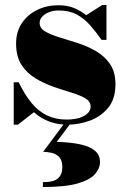

<svg xmlns="http://www.w3.org/2000/svg" viewBox="-20 -490 504 770"><path d="M35 10V-160H55Q79.5 -109.5 107.2 -76.2Q135 -43 169.2 -26.8Q203.5 -10.5 246.5 -10.5Q276.5 -10.5 298.2 -17.2Q320 -24 331.8 -35.8Q343.5 -47.5 343.5 -62.5Q343.5 -83 322 -95.8Q300.5 -108.5 266.2 -118.8Q232 -129 194 -142.2Q156 -155.5 121.8 -176.2Q87.5 -197 66 -230.2Q44.5 -263.5 44.5 -315Q44.5 -362 67.2 -396.5Q90 -431 128.8 -450Q167.5 -469 214.5 -469Q249 -469 276.5 -458Q304 -447 325.5 -429L390 -470H407V-330H387.5Q364.5 -362.5 341 -389.2Q317.5 -416 287.5 -432Q257.5 -448 215 -448Q194 -448 176.8 -441.2Q159.5 -434.5 149.2 -423.2Q139 -412 139 -398Q139 -377 161 -364Q183 -351 217.5 -340.5Q252 -330 291 -317.5Q330 -305 364.5 -285.2Q399 -265.5 421 -233.5Q443 -201.5 443 -152Q443 -92.5 413.2 -57Q383.5 -21.5 339.2 -5.8Q295 10 251.5 10Q210.5 10 177 -2.8Q143.5 -15.5 116 -40L52 10ZM152 260V240.5Q196.5 240.5 213.2 224.8Q230 209 230 180Q230 153.5 218 140.5Q206 127.5 188.2 123.2Q170.5 119 153 119L240 2H265L207.5 79Q263.5 80.5 302.2 89Q341 97.5 361 114.8Q381 132 381 160Q381 185 361.2 208Q341.5 231 292 245.5Q242.5 260 152 260Z"/></svg>

Font: Bodoni Moda Black
Style: Regular
Weight: 900
Version: Version 2.005